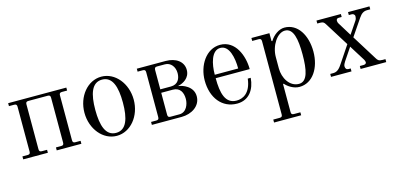

<svg xmlns="http://www.w3.org/2000/svg" viewBox="-63 -872 3149 1505"><g transform="rotate(-15 1511.0 -119.0)"><path d="M38 0H238V-24H196C180 -24 174 -30 174 -46V-410C174 -426 180 -432 196 -432H352C368 -432 374 -426 374 -410V-46C374 -30 368 -24 352 -24H310V0H510V-24H468C452 -24 446 -30 446 -46V-410C446 -426 452 -432 468 -432H510V-456H38V-432H80C96 -432 102 -426 102 -410V-46C102 -30 96 -24 80 -24H38Z M684 -228C684 -356 712 -444 796 -444C880 -444 908 -356 908 -228C908 -100 880 -12 796 -12C712 -12 684 -100 684 -228ZM596 -228C596 -96 684 12 796 12C908 12 996 -96 996 -228C996 -360 908 -468 796 -468C684 -468 596 -360 596 -228Z M1218 -252V-410C1219 -426 1224 -432 1240 -432H1304C1350 -432 1382 -392 1382 -340C1382 -296 1362 -252 1304 -252ZM1082 0H1324C1404 0 1480 -46 1480 -126C1480 -208 1393 -237 1362 -240V-242C1400 -250 1458 -279 1458 -346C1458 -414 1398 -456 1316 -456H1082V-432H1124C1140 -432 1146 -426 1146 -410V-46C1146 -30 1140 -24 1124 -24H1082ZM1218 -46V-224H1312C1372 -224 1392 -178 1392 -128C1392 -86 1370 -24 1312 -24H1240C1224 -24 1218 -30 1218 -46Z M1660 -252C1660 -340 1684 -444 1756 -444C1828 -444 1850 -340 1850 -252ZM1572 -228C1572 -88 1650 12 1772 12C1869 12 1919 -63 1926 -156H1902C1888 -38 1822 -12 1774 -12C1682 -12 1660 -102 1660 -224H1936C1936 -332 1884 -468 1760 -468C1646 -468 1572 -350 1572 -228Z M2158 -169V-262C2158 -354 2217 -444 2280 -444C2349 -444 2366 -352 2366 -228C2366 -104 2349 -12 2280 -12C2203 -12 2158 -94 2158 -169ZM2012 206V230H2232V206H2180C2164 206 2158 200 2158 184V-42L2163 -45C2186 -18 2230 12 2278 12C2386 12 2454 -96 2454 -228C2454 -360 2390 -468 2282 -468C2236 -468 2189 -432 2164 -390L2158 -392V-456H2012V-432H2064C2080 -432 2086 -426 2086 -410V184C2086 200 2080 206 2064 206Z M2536 0H2702V-24H2684C2668 -24 2659 -34 2659 -54C2659 -64 2669 -81 2674 -89L2742 -190L2822 -62C2825 -57 2829 -46 2829 -41C2829 -31 2821 -24 2806 -24H2776V0H2984V-24H2961C2929 -24 2922 -34 2912 -50L2785 -254L2876 -388C2898 -421 2918 -432 2945 -432H2970V-456H2796V-432H2820C2830 -432 2844 -425 2844 -409C2844 -401 2842 -387 2835 -377L2769 -279L2700 -391C2697 -396 2694 -404 2694 -412C2694 -424 2700 -432 2714 -432H2738V-456H2540V-432H2564C2588 -432 2595 -424 2604 -410L2726 -215L2635 -79C2619 -55 2598 -24 2562 -24H2536Z"/></g></svg>

Font: Old Standard
Style: Regular
Weight: 400
Designer: Alexey Kryukov <alexios@thessalonica.org.ru>
Version: Version 2.0